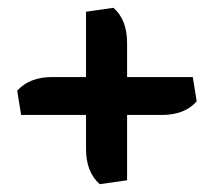

<svg xmlns="http://www.w3.org/2000/svg" viewBox="-20 -515 547 491"><path d="M305 -405V-318H473L483 -256Q453 -221 393 -221H305V-54L235 -44Q200 -75 200 -134V-221H34L24 -283Q55 -318 114 -318H200V-485L270 -495Q305 -465 305 -405Z"/></svg>

Font: Patua One
Style: Regular
Weight: 400
Designer: luciano Vergara
Foundry: Luciano Vergara
Version: Version 1.002